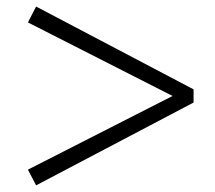

<svg xmlns="http://www.w3.org/2000/svg" viewBox="-20 -661 655 584"><path d="M89.8 -641.1 568.8 -389.2V-349.1L89.8 -97.2L64.9 -145L504.9 -369.1L64.9 -592.8Z"/></svg>

Font: Source Han Serif JP Heavy
Style: Regular
Weight: 900
Designer: Ryoko NISHIZUKA  (kana & ideographs); Frank Grießhammer (Latin, Greek & Cyrillic); Wenlong ZHANG  (bopomofo); Sandoll Co
Foundry: Adobe Systems Incorporated
Version: Version 1.001;PS 1.001;hotconv 16.6.54;makeotf.lib2.5.65590